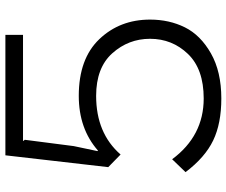

<svg xmlns="http://www.w3.org/2000/svg" viewBox="-86 -764 861 730"><g transform="rotate(-90 345.0 -399.5)"><path d="M635 -260Q635 -187 605.5 -127.5Q576 -68 506.5 -28.5Q437 11 335 11Q240 11 175.5 -20Q111 -51 55 -125L104 -176Q193 -56 335 -56Q447 -56 504.5 -116Q562 -176 562 -260Q562 -342 507 -403.5Q452 -465 345 -465Q203 -465 122 -372L74 -419L119 -810H577V-743H173L178 -736L154 -550L135 -460L137 -458Q220 -531 345 -531Q486 -531 560.5 -453Q635 -375 635 -260Z"/></g></svg>

Font: Sinkin Sans 300 Light
Style: Regular
Weight: 300
Designer: Keith Bates
Foundry: K-Type
Version: Sinkin Sans (version 1.0)  by Keith Bates   •   © 2014   www